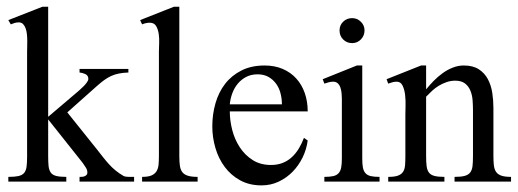

<svg xmlns="http://www.w3.org/2000/svg" viewBox="-20 -543 1549 574"><path d="M217.8 0V-14.2Q221.2 -14.2 225.3 -14.4Q229.5 -14.6 232.9 -16.1Q236.3 -17.6 238.8 -20Q241.2 -22.5 241.2 -26.9Q241.2 -35.2 236.3 -42.5Q231.4 -49.8 227.1 -56.2L124 -186V-76.2Q124 -58.6 125.2 -46.6Q126.5 -34.7 131.6 -27.3Q136.7 -20 147.7 -17.1Q158.7 -14.2 178.2 -14.2V0H4.9V-14.2Q23.9 -14.2 34.9 -16.6Q45.9 -19 51.8 -25.6Q57.6 -32.2 59.3 -43.9Q61 -55.7 61 -74.2V-389.2Q61 -394.5 61.3 -402.8Q61.5 -411.1 61.5 -420.9Q61.5 -430.7 60.5 -440.4Q59.6 -450.2 56.6 -458.3Q53.7 -466.3 48.8 -471.2Q43.9 -476.1 36.1 -476.1Q29.8 -476.1 23.9 -474.4Q18.1 -472.7 12.2 -470.2L4.9 -482.9L106.9 -522.9H124V-193.8L209 -266.1Q211.9 -268.6 217.8 -273.7Q223.6 -278.8 229.5 -284.7Q235.4 -290.5 239.7 -296.6Q244.1 -302.7 244.1 -307.1Q244.1 -317.4 235.1 -321.5Q226.1 -325.7 217.8 -326.2V-336.9H363.8V-326.2Q348.1 -325.7 335.7 -323.2Q323.2 -320.8 312.5 -315.9Q301.8 -311 291.7 -303.7Q281.7 -296.4 270 -286.1L181.2 -207L270 -96.2Q278.8 -85 287.6 -73.7Q296.4 -62.5 305.7 -52.2Q314.9 -42 325.7 -33.2Q336.4 -24.4 349.1 -17.1Q354.5 -14.2 365 -14.2Q375.5 -14.2 380.9 -14.2V0Z M404.8 0V-14.2Q422.4 -14.2 432.4 -18.3Q442.4 -22.5 447.5 -30.3Q452.6 -38.1 453.9 -49.6Q455.1 -61 455.1 -76.2V-390.1Q455.1 -398.9 455.8 -413.1Q456.5 -427.2 454.6 -441.2Q452.6 -455.1 446.8 -465.1Q440.9 -475.1 427.7 -475.1Q421.9 -475.1 416.5 -473.9Q411.1 -472.7 404.8 -470.2L398.9 -482.9L500 -522.9H516.1V-76.2Q516.1 -59.1 517.8 -47.4Q519.5 -35.6 525.1 -28.3Q530.8 -21 541.7 -17.6Q552.7 -14.2 570.8 -14.2V0Z M899.9 -123Q896.5 -96.7 884.8 -72.5Q873 -48.3 855 -29.8Q836.9 -11.2 813.2 0Q789.6 11.2 761.7 11.2Q725.6 11.2 698 -3.9Q670.4 -19 651.9 -43.9Q633.3 -68.8 624 -100.6Q614.7 -132.3 614.7 -165Q614.7 -201.7 624.3 -234.6Q633.8 -267.6 653.1 -292.5Q672.4 -317.4 701.9 -332.3Q731.4 -347.2 771 -347.2Q801.3 -347.2 825.2 -336.9Q849.1 -326.7 865.7 -308.3Q882.3 -290 891.1 -264.9Q899.9 -239.7 899.9 -210H667Q667 -182.6 674.3 -154.3Q681.6 -126 696.8 -102.8Q711.9 -79.6 735.1 -64.7Q758.3 -49.8 790 -49.8Q809.6 -49.8 825 -55.9Q840.3 -62 852.3 -73Q864.3 -84 873.3 -98.9Q882.3 -113.8 888.7 -130.9ZM822.8 -231Q822.8 -248 818.6 -264.2Q814.5 -280.3 805.4 -292.7Q796.4 -305.2 782.7 -313Q769 -320.8 750 -320.8Q731 -320.8 716.3 -313.2Q701.7 -305.7 691.2 -293.2Q680.7 -280.8 674.6 -264.4Q668.5 -248 667 -231Z M1069.8 -452.1Q1069.8 -436.5 1059.1 -425.3Q1048.3 -414.1 1032.7 -414.1Q1017.1 -414.1 1006.1 -424.8Q995.1 -435.5 995.1 -452.1Q995.1 -467.8 1006.1 -478.3Q1017.1 -488.8 1032.7 -488.8Q1047.9 -488.8 1058.8 -478Q1069.8 -467.3 1069.8 -452.1ZM949.7 0V-14.2Q966.3 -14.2 976.6 -16.6Q986.8 -19 992.4 -25.4Q998 -31.7 1000 -42.2Q1002 -52.7 1002 -68.8V-249Q1002 -255.4 1001.2 -263.9Q1000.5 -272.5 998 -280.3Q995.6 -288.1 990.2 -293.5Q984.9 -298.8 976.1 -298.8Q969.7 -298.8 963.1 -297.1Q956.5 -295.4 949.7 -293L944.8 -306.2L1046.9 -347.2H1063V-68.8Q1063 -52.7 1064.9 -42.2Q1066.9 -31.7 1072.5 -25.4Q1078.1 -19 1088.1 -16.6Q1098.1 -14.2 1114.7 -14.2V0Z M1338.9 0V-14.2Q1357.9 -14.2 1368.9 -17.1Q1379.9 -20 1385.5 -27.1Q1391.1 -34.2 1392.6 -46.1Q1394 -58.1 1394 -76.2V-213.9Q1394 -228 1392.8 -243.7Q1391.6 -259.3 1386.2 -272.2Q1380.9 -285.2 1370.1 -293.5Q1359.4 -301.8 1340.8 -301.8Q1327.6 -301.8 1315.4 -297.6Q1303.2 -293.5 1292.2 -286.9Q1281.2 -280.3 1271.7 -271.5Q1262.2 -262.7 1253.9 -253.9V-76.2Q1253.9 -58.6 1255.4 -46.6Q1256.8 -34.7 1262.2 -27.3Q1267.6 -20 1278.6 -17.1Q1289.6 -14.2 1308.6 -14.2V0H1140.6V-14.2Q1159.2 -14.2 1169.4 -17.8Q1179.7 -21.5 1184.8 -29.1Q1189.9 -36.6 1190.9 -48.3Q1191.9 -60.1 1191.9 -76.2V-202.1Q1191.9 -210 1192.4 -226.1Q1192.9 -242.2 1191.2 -258.3Q1189.5 -274.4 1183.8 -286.6Q1178.2 -298.8 1166 -298.8Q1159.7 -298.8 1153.3 -297.1Q1147 -295.4 1140.6 -293L1135.7 -306.2L1238.8 -347.2H1253.9V-275.9Q1264.2 -288.6 1276.6 -301.3Q1289.1 -314 1303.2 -324.2Q1317.4 -334.5 1333.5 -340.8Q1349.6 -347.2 1366.7 -347.2Q1394 -347.2 1411.4 -335.9Q1428.7 -324.7 1438.5 -306.4Q1448.2 -288.1 1451.7 -265.6Q1455.1 -243.2 1455.1 -220.2V-76.2Q1455.1 -60.1 1456.5 -48.3Q1458 -36.6 1463.1 -29.1Q1468.3 -21.5 1479 -17.8Q1489.7 -14.2 1507.8 -14.2V0Z"/></svg>

Font: Scheherazade Urdu
Style: Regular
Weight: 400
Designer: SIL International
Foundry: SIL International
Version: Version 1.005 (build 117/117)